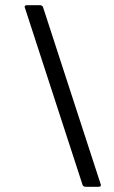

<svg xmlns="http://www.w3.org/2000/svg" viewBox="-20 -720 440 740"><path d="M369 -7Q369 0 360 0H310Q301 0 298 -8L75 -693Q75 -700 84 -700H134Q143 -700 146 -692Z"/></svg>

Font: LinhAnh
Style: Regular
Weight: 400
Designer: Jeremy Tribby
Foundry: Tribby Type
Version: Version 1.408